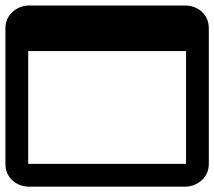

<svg xmlns="http://www.w3.org/2000/svg" viewBox="-20 -701 790 708"><path d="M666 -680.7H84C60.5 -679.4 40.7 -670.9 24.4 -655.3C8.1 -639.6 0 -620.1 0 -596.7V-96.7C0 -73.2 7.8 -53.7 23.4 -38.1C39.1 -22.5 59.2 -14 84 -12.7H666C689.5 -14 709.3 -22.5 725.6 -38.1C741.9 -53.7 750 -73.2 750 -96.7V-596.7C750 -620.1 742.2 -639.6 726.6 -655.3C710.9 -670.9 690.8 -679.4 666 -680.7ZM666 -96.7H84V-512.7H666Z"/></svg>

Font: CaskaydiaCove Nerd Font
Style: Regular
Weight: 400
Designer: Aaron Bell
Foundry: Saja Typeworks
Version: Version 2111.1;Nerd Fonts 2.3.3